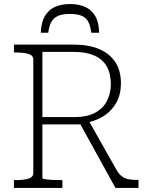

<svg xmlns="http://www.w3.org/2000/svg" viewBox="-20 -931 731 951"><path d="M327 -911Q282 -911 250.5 -896Q219 -881 201.5 -850Q184 -819 182 -769H219Q223 -802 234.5 -822.5Q246 -843 268 -852.5Q290 -862 326 -862Q362 -862 384 -853Q406 -844 417 -823.5Q428 -803 432 -769H471Q470 -819 452.5 -850Q435 -881 403.5 -896Q372 -911 327 -911ZM371 -328 552 0H666V-40H652Q632 -40 615 -43.5Q598 -47 584 -57.5Q570 -68 559 -86L410 -350ZM190 -49V-674H345Q406 -674 447 -656Q488 -638 508.5 -602.5Q529 -567 529 -514Q529 -469 510 -431.5Q491 -394 451 -372.5Q411 -351 348 -351H174L179 -315H369Q375 -315 379.5 -315.5Q384 -316 389.5 -318Q395 -320 401 -322Q454 -331 494 -356.5Q534 -382 556.5 -423Q579 -464 579 -518Q579 -581 551 -623.5Q523 -666 471 -688Q419 -710 347 -710H49V-671H60Q97 -671 121 -664Q145 -657 145 -635V-75Q145 -53 121 -46Q97 -39 60 -39H49V0H289V-39H276Q261 -39 245.5 -39.5Q230 -40 217.5 -41.5Q205 -43 197.5 -44.5Q190 -46 190 -49Z"/></svg>

Font: Roboto Serif 20pt Thin
Style: Regular
Weight: 250
Version: Version 1.008